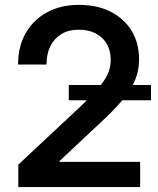

<svg xmlns="http://www.w3.org/2000/svg" viewBox="-20 -758 641 778"><path d="M54.2 0V-90.8L311.5 -331.5Q351.6 -369.6 377.2 -399.4Q402.8 -429.2 415.8 -456.5Q428.7 -483.9 428.7 -515.1Q428.7 -553.2 412.6 -580.6Q396.5 -607.9 367.7 -622.8Q338.9 -637.7 298.8 -637.7Q258.8 -637.7 229.5 -620.4Q200.2 -603 184.3 -571.5Q168.5 -540 168.5 -496.6H53.2Q53.2 -569.8 84.2 -624Q115.2 -678.2 170.9 -708.3Q226.6 -738.3 300.3 -738.3Q374.5 -738.3 429.2 -710.2Q483.9 -682.1 513.7 -632.6Q543.5 -583 543.5 -517.6Q543.5 -474.6 528.6 -436.3Q513.7 -397.9 477.5 -354.2Q441.4 -310.5 377.9 -252.4L221.2 -105.5V-102.1H547.9V0ZM258.8 -351.6V-413.6H591.8V-351.6Z"/></svg>

Font: Inter Cardless Tabular Medium
Style: Regular
Weight: 500
Designer: Rasmus Andersson
Foundry: rsms
Version: Version 4.000;git-4fc901f